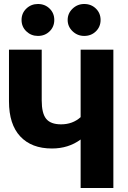

<svg xmlns="http://www.w3.org/2000/svg" viewBox="-20 -942 640 962"><path d="M548 -693V0H384V-243Q323 -198 240 -198Q138 -198 81.5 -258.5Q25 -319 25 -434V-693H189V-439Q189 -374 211.5 -346.5Q234 -319 286 -319Q344 -319 384 -355V-693ZM88 -842Q88 -876 112 -899Q136 -922 170 -922Q205 -922 228.5 -899Q252 -876 252 -842Q252 -808 228.5 -785Q205 -762 170 -762Q136 -762 112 -785Q88 -808 88 -842ZM319 -842Q319 -875 343.5 -898.5Q368 -922 402 -922Q437 -922 460.5 -899Q484 -876 484 -842Q484 -808 460.5 -785Q437 -762 402 -762Q368 -762 343.5 -785.5Q319 -809 319 -842Z"/></svg>

Font: Fira Mono
Style: Bold
Weight: 700
Monospace: yes
Designer: Carrois Corporate & Edenspiekermann AG
Foundry: Carrois Corporate GbR & Edenspiekermann AG
Version: Version 3.206